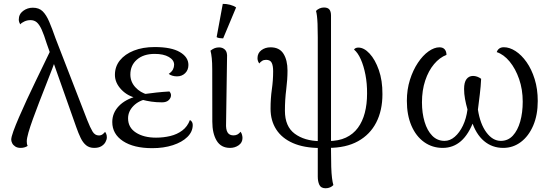

<svg xmlns="http://www.w3.org/2000/svg" viewBox="-20 -770 2937 1017"><path d="M479 13.4Q453.5 13.4 436.4 -0.4Q419.3 -14.2 407.2 -39.5Q395 -64.7 383.5 -97.8L227.2 -540.1Q213 -586.1 200.8 -613Q188.5 -640 174.9 -651.7Q161.2 -663.4 141.8 -663.4Q124.1 -663.4 109 -656.3Q94 -649.3 87.1 -641Q84.5 -644.9 82 -652.2Q79.5 -659.5 79.5 -665.9Q79.5 -694.8 102.2 -712Q125 -729.2 153.9 -729.2Q186.8 -729.2 206.1 -710Q225.5 -690.8 240.8 -654.7Q256.2 -618.5 274.2 -566.9L441.8 -134.5Q457.8 -93.9 470.3 -73.2Q482.9 -52.5 503.8 -52.5Q515.5 -52.5 523.7 -58.9Q532 -65.4 536.5 -71.6Q539.5 -68.1 542.7 -60.8Q545.9 -53.5 545.9 -42.4Q545.9 -30.8 538.8 -17.7Q531.8 -4.5 517.1 4.4Q502.5 13.4 479 13.4ZM89.5 13.4Q72.2 13.4 60.8 6Q49.4 -1.5 44.5 -11.7Q39.5 -22 39.5 -30.1Q39.5 -43.6 50.9 -75.2Q62.3 -106.8 81.2 -150.3Q100 -193.8 122.8 -243.1Q145.7 -292.3 169.3 -341.2Q192.9 -390 213.6 -432.8Q234.3 -475.5 248.4 -505.1L282.2 -475.6Q272.5 -447.5 257.3 -407.5Q242.1 -367.5 223.9 -321.5Q205.7 -275.4 187.7 -228.8Q169.8 -182.2 154.6 -140.5Q139.5 -98.8 130.6 -67.9Q121.8 -36.9 121.8 -21.3Q121.8 -15.2 122.7 -8.7Q123.7 -2.2 126.5 2.6Q121.4 6.8 111.4 10.1Q101.4 13.4 89.5 13.4Z M786.3 14.8Q688.2 14.8 631.4 -22.7Q574.7 -60.2 574.7 -123.6Q574.7 -171.7 609.2 -207.9Q643.7 -244.2 705.8 -260.6L711.8 -248.6Q657.5 -258.9 623.1 -295.1Q588.7 -331.2 588.7 -373.3Q588.7 -417.5 615.2 -450.4Q641.8 -483.3 689.1 -502Q736.5 -520.8 799.4 -520.8Q887.5 -520.8 932.7 -494.2Q978 -467.7 978 -425.9Q978 -399.2 960.7 -382.3Q943.5 -365.5 917.4 -365.5Q904.5 -365.5 892.6 -369.1Q880.6 -372.8 873.8 -378.7Q889.9 -389.7 896.1 -402Q902.3 -414.3 902.3 -427.3Q902.3 -451.9 874.4 -468.2Q846.5 -484.5 799.5 -484.5Q740.2 -484.5 705.4 -454.3Q670.5 -424.2 670.5 -375.4Q670.5 -336.9 696.7 -308.2Q722.8 -279.4 762.1 -268.8L762.2 -246.7Q716 -238.3 687.2 -209.3Q658.4 -180.2 658.4 -143.2Q658.4 -94.5 700 -67.7Q741.5 -40.9 806.5 -40.9Q846.1 -40.9 882.1 -49.6Q918.1 -58.2 945.5 -78.8Q973 -99.4 986 -134.4Q994 -130 997.5 -122.9Q1000.9 -115.8 1000.9 -108.1Q1000.9 -72.3 972.5 -44.5Q944.2 -16.8 895.7 -1Q847.2 14.8 786.3 14.8ZM838.1 -227.9Q807.4 -227.9 781.2 -231.8Q755.1 -235.8 733.8 -241.5L742.6 -271.7Q776.8 -276.5 809.7 -280Q842.6 -283.5 877.3 -285.5Q885.8 -275.9 885.8 -265.8Q885.8 -251.3 873.7 -239.6Q861.6 -227.9 838.1 -227.9Z M1198.8 13.4Q1150.5 13.4 1127.5 -25.1Q1104.6 -63.5 1104.6 -125.5L1104.2 -402.2Q1104.2 -438.2 1101.7 -461.9Q1099.3 -485.5 1094.9 -501.7Q1107.2 -511.2 1117.4 -515Q1127.6 -518.9 1141.1 -518.9Q1159.3 -518.9 1172.1 -506.5Q1184.9 -494.1 1182.6 -463.7L1177.5 -117.9Q1175.7 -84.4 1185.3 -68.7Q1194.8 -52.9 1216.9 -52.9Q1228.7 -52.9 1237.9 -57.8Q1247.1 -62.8 1254 -72.1Q1259.5 -65.6 1261.9 -56.2Q1264.4 -46.8 1264.4 -39.1Q1264.4 -14.8 1244.3 -0.7Q1224.2 13.4 1198.8 13.4ZM1162 -566.7Q1154.3 -566.6 1143.3 -568.1Q1132.2 -569.5 1127.5 -573.5L1160 -749.5Q1178.4 -749.9 1198.7 -744.7Q1218.9 -739.4 1230.6 -730.5Z M1674.1 13.9Q1589.8 13.4 1531.4 -12.2Q1473.1 -37.8 1443.1 -84.5Q1413.1 -131.2 1413.1 -193.8Q1413.1 -248.9 1419.9 -296.3Q1426.8 -343.7 1426.8 -392.9Q1426.8 -422.4 1419 -437.7Q1411.2 -453.1 1389.4 -453.1Q1376.7 -453.1 1368 -447.3Q1359.2 -441.6 1353.4 -433.9Q1343.9 -446.6 1343.9 -461.8Q1343.9 -488.5 1364.3 -504Q1384.6 -519.4 1413.1 -519.4Q1460.1 -519.4 1481.5 -485.4Q1502.9 -451.5 1502.9 -396Q1502.9 -349.5 1496.1 -295.9Q1489.2 -242.4 1489.2 -183.2Q1489.2 -100.2 1541.1 -61.8Q1592.9 -23.5 1674.1 -22.4ZM1704.7 227.2Q1680 227.2 1671.6 209.2Q1663.2 191.2 1663.2 165.1V-572.5Q1663.2 -617 1662 -643.7Q1660.8 -670.3 1658.8 -686.1Q1656.8 -701.8 1653.9 -712.2Q1661.1 -720.2 1672.5 -725.3Q1683.8 -730.3 1695.9 -730.3Q1716 -730.3 1724.7 -719.7Q1733.3 -709.2 1733.3 -687.5V25.2Q1733.3 78.4 1734.5 114Q1735.7 149.7 1738.6 172.6Q1741.5 195.5 1745.8 210Q1739.5 217.6 1728.6 222.4Q1717.7 227.2 1704.7 227.2ZM1718.5 13.4V-22.9Q1773.5 -22.9 1812.2 -41.1Q1850.9 -59.2 1875.7 -92.9Q1900.4 -126.5 1912.3 -172.3Q1924.3 -218.2 1924.3 -274Q1924.8 -327.2 1915.7 -374Q1906.6 -420.9 1891.1 -455.8Q1875.6 -490.8 1855.2 -507.5Q1861.8 -518 1878.5 -518Q1908.2 -518 1937.7 -486.2Q1967.2 -454.5 1986.7 -398.9Q2006.2 -343.4 2005.7 -271.2Q2005.7 -185 1972.9 -121.2Q1940.2 -57.3 1876.4 -22Q1812.6 13.4 1718.5 13.4Z M2648.9 -519.8Q2679.2 -519.8 2710.9 -499.3Q2742.5 -478.8 2769.2 -441Q2795.8 -403.2 2812.1 -350.9Q2828.4 -298.7 2828.4 -234.8Q2828.4 -160.8 2804.4 -104.9Q2780.4 -49 2739 -17.8Q2697.6 13.4 2645.5 13.4Q2586.8 13.4 2543.6 -23.2Q2500.3 -59.7 2477.6 -131.5L2490.1 -132.5Q2463.1 -58.8 2421.9 -22.7Q2380.7 13.4 2324.9 13.4Q2269.8 13.4 2226.7 -17.3Q2183.5 -48.1 2159.3 -104.3Q2135.1 -160.5 2135.1 -235.8Q2135.1 -295.5 2151.3 -347Q2167.6 -398.5 2193.5 -437.3Q2219.4 -476.2 2249.7 -497.8Q2280.1 -519.4 2307.7 -519.4Q2326.5 -519.4 2335.7 -508.3Q2344.9 -497.3 2344.9 -479.3Q2308.8 -465.5 2279.2 -430.4Q2249.6 -395.2 2232.3 -343.3Q2215.1 -291.5 2215.1 -227.9Q2215.1 -171.1 2229 -124.7Q2242.8 -78.3 2269.5 -51.1Q2296.2 -23.8 2334.9 -23.8Q2363.8 -23.8 2388.8 -45.5Q2413.9 -67.1 2432 -104.6Q2450 -142.2 2456.2 -190.2Q2448.1 -218.5 2443.1 -245.8Q2438.2 -273.2 2438.2 -298.6Q2438.2 -334.2 2451.1 -351Q2464 -367.8 2485.8 -367.8Q2496.6 -367.8 2507.3 -364Q2518.1 -360.2 2528.5 -352.7Q2526.8 -312.7 2521.5 -270.4Q2516.2 -228.1 2511.5 -189.4Q2523.2 -113.3 2556.5 -68.6Q2589.7 -23.8 2632.7 -23.8Q2670.8 -23.8 2696.5 -51.5Q2722.1 -79.2 2735.5 -126.3Q2748.8 -173.4 2748.8 -231.6Q2748.8 -296.1 2729.7 -351.2Q2710.6 -406.3 2679.4 -444.1Q2648.2 -481.8 2611.1 -494Q2620.2 -519.8 2648.9 -519.8Z"/></svg>

Font: Arima Thin
Style: Regular
Weight: 100
Designer: Joana Correia and Natanael Gama
Foundry: NDISCOVER
Version: Version 1.101;gftools[0.9.23]